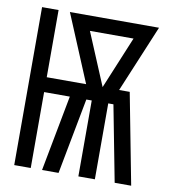

<svg xmlns="http://www.w3.org/2000/svg" viewBox="-77 -736 704 802"><g transform="rotate(10 275.0 -335.0)"><path d="M37 0V-670H107V-385H274L155 -670H533L414 -385H459L533 0H463L401 -322H379V0H309V-322H286L225 0H155L216 -322H107V0ZM344 -385 436 -607H251Z"/></g></svg>

Font: Lode Term
Style: Regular
Weight: 400
Monospace: yes
Designer: Belleve Invis
Foundry: Belleve Invis
Version: Version 29.2.0